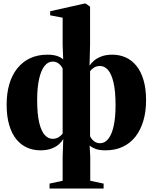

<svg xmlns="http://www.w3.org/2000/svg" viewBox="-20 -838 863 1085"><path d="M260 227.5V199.5L334 183.5V47L337.5 -52.5Q330 -38.5 313.8 -23.5Q297.5 -8.5 271.2 1.5Q245 11.5 208 11.5Q167.5 11.5 132.8 -4Q98 -19.5 72.2 -51Q46.5 -82.5 32 -131.5Q17.5 -180.5 17.5 -247Q17.5 -310 32.5 -361.8Q47.5 -413.5 77.2 -451Q107 -488.5 149.8 -508.8Q192.5 -529 248 -529Q280 -529 302 -521.8Q324 -514.5 337 -502.5L334 -585.5V-738L263.5 -751.5V-774.5L455.5 -817.5H465L489 -800.5V-585.5L486 -466Q493.5 -479.5 509.8 -494Q526 -508.5 552.2 -518.8Q578.5 -529 615 -529Q655.5 -529 690.2 -513.5Q725 -498 750.8 -466.2Q776.5 -434.5 791 -385.8Q805.5 -337 805.5 -270.5Q805.5 -207.5 790.2 -155.8Q775 -104 746 -66.5Q717 -29 674.2 -8.8Q631.5 11.5 576 11.5Q542 11.5 521 3.8Q500 -4 486.5 -15.5L490 47V183.5L565.5 199.5V227.5ZM277 -53.5Q297.5 -53.5 312.2 -63.2Q327 -73 334 -83V-450.5Q329 -461.5 320.8 -470.5Q312.5 -479.5 302 -484.8Q291.5 -490 278.5 -490Q251 -490 231.2 -464.8Q211.5 -439.5 200.8 -391Q190 -342.5 190 -273Q190 -193.5 201.5 -145.2Q213 -97 232.8 -75.2Q252.5 -53.5 277 -53.5ZM545 -28.5Q572.5 -28.5 592.2 -53.5Q612 -78.5 622.5 -126.5Q633 -174.5 633 -244Q633 -324.5 621.2 -373Q609.5 -421.5 590 -443.2Q570.5 -465 546 -465Q525.5 -465 511.5 -456.2Q497.5 -447.5 489 -435.5V-68Q494.5 -57 502.5 -48Q510.5 -39 521.2 -33.8Q532 -28.5 545 -28.5Z"/></svg>

Font: Merriweather 120pt Black
Style: Regular
Weight: 900
Designer: Eben Sorkin
Foundry: Eben Sorkin
Version: Version 2.100